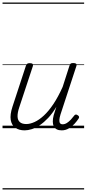

<svg xmlns="http://www.w3.org/2000/svg" viewBox="-20 -1015 686 1520"><path d="M175 17Q131 17 101.5 -3.5Q72 -24 65 -65.5Q58 -107 79 -171L185 -494Q189 -506 195.5 -510.5Q202 -515 216 -515Q232 -515 238 -509Q244 -503 240 -491L132 -164Q118 -122 119 -92.5Q120 -63 137.5 -48Q155 -33 188 -33Q218 -33 253.5 -49Q289 -65 327 -100Q365 -135 402.5 -191Q440 -247 476 -327L530 -495Q534 -508 540 -512Q546 -516 560 -516Q576 -516 582.5 -510.5Q589 -505 585 -493L459 -109Q451 -83 450 -65.5Q449 -48 455.5 -39.5Q462 -31 476 -31Q493 -31 509.5 -41.5Q526 -52 540.5 -67.5Q555 -83 566 -98Q571 -106 578 -108Q585 -110 595 -103Q605 -97 606 -90Q607 -83 602 -76Q590 -57 570.5 -35.5Q551 -14 525 1.5Q499 17 468 17Q444 17 428.5 8.5Q413 0 405.5 -15.5Q398 -31 398 -53Q398 -75 405 -103L426 -169Q395 -117 361.5 -81.5Q328 -46 295 -24Q262 -2 231.5 7.5Q201 17 175 17ZM0 475H646V485H0ZM0 -20H646V0H0ZM0 -505H646V-500H0ZM0 -995H646V-985H0Z"/></svg>

Font: Playwrite CZ Guides
Style: Regular
Weight: 400
Designer: Veronika Burian, José Scaglione
Foundry: TypeTogether
Version: Version 1.003